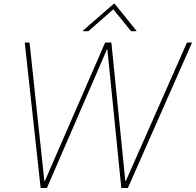

<svg xmlns="http://www.w3.org/2000/svg" viewBox="-20 -940 980 960"><path d="M183.2 0 103.7 -727.3H127.8L201.7 -35.5H204.5L505.7 -727.3H536.9L606.5 -35.5H609.4L914.8 -727.3H940.3L619.3 0H586.6L517 -691.8H514.2L214.5 0ZM422.1 -784.1 546.4 -893.5 635.2 -784.1H662.2L661.7 -786.9L553.9 -920.5H548.2L394.6 -786.9L395.1 -784.1Z"/></svg>

Font: Inter UI Thin
Style: Italic
Weight: 100
Italic angle: -9.39999°
Designer: Rasmus Andersson
Foundry: rsms
Version: 3.2;8d6f07862